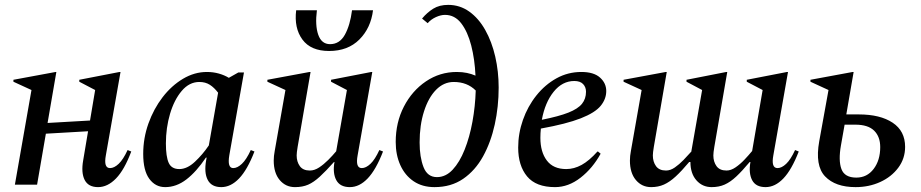

<svg xmlns="http://www.w3.org/2000/svg" viewBox="-20 -757 3776 787"><path d="M41 0 109 -388 35 -422V-430L208 -462H211L175 -253L349 -263L370 -388L305 -422V-430L470 -462H474L414 -121Q404 -68 431 -68Q448 -68 466.5 -85.5Q485 -103 503 -142L518 -136Q490 -61 455.5 -25.5Q421 10 382 10Q342 10 327 -19.5Q312 -49 321 -100L341 -219L168 -209L132 0Z M657 10Q617 10 592 -24Q567 -58 567 -126Q567 -191 588.5 -251Q610 -311 646.5 -358.5Q683 -406 730 -434Q777 -462 828 -462Q854 -462 877 -455.5Q900 -449 918 -438L957 -460H980L920 -121Q911 -68 936 -68Q953 -68 971.5 -85.5Q990 -103 1008 -142L1023 -136Q994 -61 960 -25.5Q926 10 887 10Q847 10 831.5 -19.5Q816 -49 825 -100L827 -111H824Q785 -53 744 -21.5Q703 10 657 10ZM660 -169Q660 -115 671.5 -89.5Q683 -64 715 -64Q747 -64 779 -94Q811 -124 836 -161L874 -377Q858 -398 840 -409.5Q822 -421 797 -421Q756 -421 725 -384.5Q694 -348 677 -290.5Q660 -233 660 -169Z M1189 10Q1151 10 1126.5 -19Q1102 -48 1102 -99Q1102 -108 1103 -118Q1104 -128 1106 -138L1150 -388L1076 -422V-430L1249 -462H1253L1200 -155Q1196 -131 1196 -120Q1196 -94 1209 -76Q1222 -58 1250 -58Q1269 -58 1288 -70.5Q1307 -83 1325.5 -101.5Q1344 -120 1358 -137L1402 -388L1337 -422V-430L1502 -462H1506L1446 -121Q1436 -68 1463 -68Q1480 -68 1498.5 -85.5Q1517 -103 1535 -142L1550 -136Q1521 -61 1487 -25.5Q1453 10 1414 10Q1374 10 1358.5 -18.5Q1343 -47 1351 -93H1349Q1316 -56 1291 -33Q1266 -10 1243 0Q1220 10 1189 10ZM1194 -715H1279Q1271 -653 1284.5 -614.5Q1298 -576 1333 -576Q1372 -576 1393.5 -614.5Q1415 -653 1423 -715H1509Q1500 -642 1453 -595Q1406 -548 1329 -548Q1254 -548 1219.5 -595Q1185 -642 1194 -715Z M1761 10Q1711 10 1675.5 -14Q1640 -38 1621 -80Q1602 -122 1602 -175Q1602 -255 1635.5 -320Q1669 -385 1726 -423.5Q1783 -462 1852 -462Q1875 -462 1894 -458Q1913 -454 1929 -447Q1926 -514 1911.5 -570.5Q1897 -627 1870.5 -661.5Q1844 -696 1804 -696Q1787 -696 1767 -687Q1747 -678 1733 -662L1710 -681Q1731 -706 1756 -721.5Q1781 -737 1817 -737Q1865 -737 1903.5 -709.5Q1942 -682 1969 -634Q1996 -586 2010 -525Q2024 -464 2024 -398Q2024 -320 2008 -247Q1992 -174 1960 -116Q1928 -58 1878.5 -24Q1829 10 1761 10ZM1700 -173Q1700 -113 1716 -72Q1732 -31 1771 -31Q1807 -31 1835.5 -61.5Q1864 -92 1884.5 -143.5Q1905 -195 1916.5 -258Q1928 -321 1930 -386Q1895 -421 1840 -421Q1799 -421 1767.5 -389Q1736 -357 1718 -300.5Q1700 -244 1700 -173Z M2255 10Q2177 10 2140.5 -34Q2104 -78 2104 -152Q2104 -210 2123.5 -265.5Q2143 -321 2178.5 -365.5Q2214 -410 2261 -436Q2308 -462 2363 -462Q2414 -462 2439.5 -439Q2465 -416 2465 -384Q2465 -351 2442 -323Q2419 -295 2360.5 -272Q2302 -249 2197 -230Q2195 -211 2195 -192Q2195 -134 2221.5 -99Q2248 -64 2301 -64Q2333 -64 2364 -81Q2395 -98 2429 -136H2431L2442 -127Q2409 -67 2359.5 -28.5Q2310 10 2255 10ZM2334 -425Q2285 -425 2249.5 -381Q2214 -337 2201 -266Q2271 -280 2310 -295.5Q2349 -311 2365.5 -331.5Q2382 -352 2382 -381Q2382 -400 2370 -412.5Q2358 -425 2334 -425Z M2649 10Q2611 10 2586.5 -19Q2562 -48 2562 -99Q2562 -108 2563 -118Q2564 -128 2566 -138L2610 -388L2536 -422V-430L2709 -462H2713L2660 -155Q2656 -131 2656 -120Q2656 -94 2669 -76Q2682 -58 2710 -58Q2728 -58 2746 -70.5Q2764 -83 2781.5 -101Q2799 -119 2814 -136V-138L2858 -388L2794 -422V-430L2957 -462H2961L2908 -155Q2904 -131 2904 -120Q2904 -94 2917 -76Q2930 -58 2958 -58Q2976 -58 2995 -71Q3014 -84 3031.5 -102.5Q3049 -121 3063 -138L3106 -388L3041 -422V-430L3206 -462H3210L3150 -121Q3140 -68 3167 -68Q3184 -68 3202.5 -85.5Q3221 -103 3239 -142L3254 -136Q3225 -61 3191 -25.5Q3157 10 3118 10Q3078 10 3063 -18.5Q3048 -47 3056 -93H3053Q3022 -56 2998 -33.5Q2974 -11 2950.5 -0.5Q2927 10 2897 10Q2859 10 2834.5 -18Q2810 -46 2810 -93H2805Q2774 -56 2749.5 -33.5Q2725 -11 2701.5 -0.5Q2678 10 2649 10Z M3376 -388 3302 -422V-430L3475 -462H3479L3449 -288H3500Q3588 -288 3639 -254Q3690 -220 3690 -155Q3690 -107 3662 -69.5Q3634 -32 3588 -11Q3542 10 3487 10Q3404 10 3362 -34Q3320 -78 3338 -178ZM3427 -161Q3416 -99 3429 -64Q3442 -29 3490 -29Q3534 -29 3561 -64.5Q3588 -100 3588 -154Q3588 -197 3563 -221.5Q3538 -246 3486 -246H3442Z"/></svg>

Font: Spectral Medium
Style: Italic
Weight: 500
Italic angle: -10°
Designer: Jean-Baptiste Levee
Foundry: Production Type
Version: Version 2.001